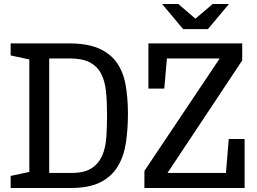

<svg xmlns="http://www.w3.org/2000/svg" viewBox="-20 -936 1282 956"><path d="M225 -645V-75H337Q400 -75 435.5 -98Q471 -121 488.5 -160.5Q506 -200 509.5 -253Q513 -306 513 -367Q513 -431 507.5 -482.5Q502 -534 483 -570Q464 -606 427 -625.5Q390 -645 326 -645ZM322 -720Q414 -720 471.5 -695Q529 -670 561.5 -624Q594 -578 605.5 -513Q617 -448 617 -369Q617 -293 607 -226Q597 -159 567 -108.5Q537 -58 481 -29Q425 0 333 0H33V-60L126 -80V-640L33 -660V-720ZM719 -720H1186V-635L814 -75H1105L1119 -244H1198V0H699V-85L1074 -645H811L798 -495H719ZM1015 -791H892L787 -916H868L953 -843L1039 -916H1120Z"/></svg>

Font: Hermeneus One
Style: Regular
Weight: 400
Designer: Rodrigo Fuenzalida, Pablo Impallari
Foundry: Pablo Impallari, Rodrigo Fuenzalida
Version: Version 1.002; ttfautohint (v0.93) -l 8 -r 50 -G 200 -x 14 -